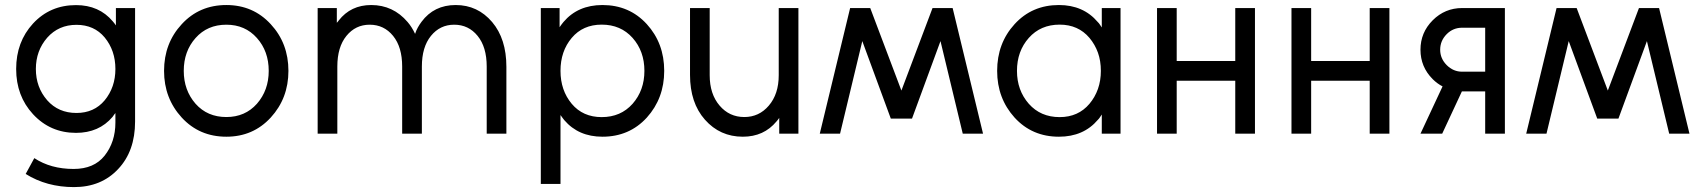

<svg xmlns="http://www.w3.org/2000/svg" viewBox="-20 -532 6755 764"><path d="M284.3 -433.2Q354.5 -433.2 396.5 -383Q439.2 -331 439.2 -257.5Q439.2 -184.8 396.5 -132.8Q354.5 -82.5 284.3 -82.5Q212.5 -82.5 168 -132.8Q122.7 -184.8 122.7 -257.5Q122.7 -330.2 168 -382.2Q213.3 -433.2 284.3 -433.2ZM282.5 -511.7Q179.2 -511.7 111.3 -438.2Q44.3 -365.3 44.3 -257.5Q44.3 -150.3 111.3 -77.7Q180 -3.3 282.5 -3.3Q373.8 -3.3 427.8 -66.8Q430.5 -71.2 433.5 -74.9Q436.5 -78.7 439.2 -82.2V-44.3Q439.2 33 396.2 87.5Q354.2 140.3 273 140.3Q182 140.3 116.5 97.2L82.2 160.2Q165.8 212.5 274.5 212.5Q383.2 212.5 450.3 140.5Q517.5 69.3 517.5 -48.2V-499.8H441.2V-431Q438.3 -435.5 435 -439.5Q431.7 -443.5 428.8 -447Q374.3 -511.7 282.5 -511.7Z M880.7 -512Q773.3 -512 703.2 -435.8Q632.8 -359.9 632.8 -249.9Q632.8 -141 703.2 -64.2Q773.3 12 880.7 12Q987.2 12 1057.3 -64.2Q1127.7 -141.1 1127.7 -250Q1127.7 -359.8 1057.3 -435.8Q987.2 -512 880.7 -512ZM880.7 -433.7Q955.3 -433.7 1002.3 -380.8Q1049.3 -328 1049.3 -250Q1049.3 -172.8 1002.3 -119.1Q955.3 -66.3 880.7 -66.3Q805.2 -66.3 758.2 -119.1Q711.2 -172.8 711.2 -250Q711.2 -328 758.2 -380.8Q805.2 -433.7 880.7 -433.7Z M1995 0V-266Q1995 -377.3 1938.3 -444.3Q1880.7 -512 1793.3 -512Q1706.8 -512 1657.3 -445.2Q1649.5 -434.7 1642.8 -422.9Q1636.2 -411.2 1631.7 -397.2Q1619.3 -424.2 1602 -444.3Q1544.3 -512 1457 -512Q1375.8 -512 1327.7 -450.3Q1326.5 -448.3 1324.4 -445.9Q1322.3 -443.5 1320.3 -441.3V-500H1244V0H1322.3V-267.3Q1322.3 -344.8 1358.5 -389.2Q1394.7 -433.7 1451 -433.7Q1508 -433.7 1544.2 -389.2Q1580.3 -344.8 1580.3 -267.3V0H1658.7V-267.3Q1658.7 -344.8 1694.8 -389.2Q1731 -433.7 1787.3 -433.7Q1844.3 -433.7 1880.5 -389.2Q1916.7 -344.8 1916.7 -267.3V0Z M2206.7 -500V-423.7Q2210.5 -429.2 2214.4 -434.6Q2218.3 -440 2222.2 -444.5Q2279.5 -512 2377.2 -512Q2484.2 -512 2553.7 -436Q2623 -360 2623 -250Q2623 -140.8 2553.7 -64Q2484.2 12 2377.2 12Q2281.8 12 2225.3 -54Q2221.5 -58.5 2217.8 -63.8Q2214 -69 2210.3 -74.2V200H2132V-500ZM2374.3 -66Q2450 -66 2497.2 -119Q2544.2 -172.7 2544.2 -250Q2544.2 -328.2 2497.2 -381.2Q2450 -434 2374.3 -434Q2299.5 -434 2255 -381.2Q2210.3 -328.2 2210.3 -250Q2210.3 -172.7 2255 -119Q2299.5 -66 2374.3 -66Z M2725.7 -500V-234Q2725.7 -122.7 2785 -55.8Q2845 12 2935.8 12Q3019.5 12 3069.8 -48.8Q3072.2 -51.8 3075.2 -55.3Q3078.3 -58.8 3080.7 -62.8V0H3157V-500H3078.7V-232.7Q3078.7 -157.7 3039.2 -111.7Q3000.5 -66.3 2941.8 -66.3Q2882.2 -66.3 2843.5 -111.7Q2804 -157.7 2804 -232.7V-500Z M3524.7 -60H3609L3442.8 -500H3362.8ZM3242 0H3322.7L3442.8 -500H3362.8ZM3811 0H3891.7L3770.7 -500H3690.7ZM3524.7 -60H3609L3770.7 -500H3690.7Z M4364.2 -500V-422.8Q4360.2 -428.3 4356.7 -433.9Q4353.2 -439.5 4348.3 -444.2Q4290.8 -512 4193.7 -512Q4086.7 -512 4017.3 -436Q3947.8 -360 3947.8 -250Q3947.8 -140.8 4017.3 -64Q4086.7 12 4193.7 12Q4291.7 12 4349 -55.7Q4353.7 -60.2 4357 -65.6Q4360.3 -71 4364.2 -76.3V0H4438.8V-500ZM4196.5 -434Q4270.5 -434 4315.2 -381.2Q4337.3 -354.7 4348.9 -322.3Q4360.5 -290 4360.5 -250Q4360.5 -211 4348.9 -178.2Q4337.3 -145.3 4315.2 -119Q4270.5 -66 4196.5 -66Q4120.8 -66 4073.8 -119Q4026.7 -172.7 4026.7 -250Q4026.7 -328.2 4073.8 -381.2Q4120.8 -434 4196.5 -434Z M4584 0H4662.3V-210.8H4895.3V0H4973.7V-500H4895.3V-289.2H4662.3V-500H4584Z M5119 0H5197.3V-210.8H5430.3V0H5508.7V-500H5430.3V-289.2H5197.3V-500H5119Z M5720.2 -188.2 5632.3 0H5718.7L5797.1 -168.3Q5799 -168.3 5801.5 -168.3Q5804 -168.3 5805.7 -168.3H5889.8V0H5968.2V-500H5798.2Q5729.7 -500 5681 -451.3Q5632.3 -402.6 5632.3 -334.2Q5632.3 -265.7 5681 -217Q5698.8 -199.2 5720.2 -188.2ZM5889.8 -421.7V-246.7H5798.2Q5763 -246.7 5736.8 -272.8Q5710.7 -299 5710.7 -334.1Q5710.7 -370.2 5736.9 -396.4Q5762.2 -421.7 5798.2 -421.7Z M6335.7 -60H6420L6253.8 -500H6173.8ZM6053 0H6133.7L6253.8 -500H6173.8ZM6622 0H6702.7L6581.7 -500H6501.7ZM6335.7 -60H6420L6581.7 -500H6501.7Z"/></svg>

Font: Unageo Variable
Style: Regular
Weight: 300
Designer: Richard Sepsi
Foundry: Richard Sepsi
Version: Version 2.200